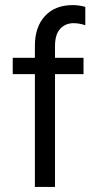

<svg xmlns="http://www.w3.org/2000/svg" viewBox="-20 -734 369 754"><path d="M308 -443H196V0H117V-443H30V-507H117V-554Q117 -628 156.5 -671Q196 -714 266 -714Q290 -714 315 -707V-635Q291 -643 269 -643Q237 -643 216.5 -621Q196 -599 196 -553V-507H308Z"/></svg>

Font: Hind Madurai
Style: Regular
Weight: 400
Designer: Jyotish Sonowal
Foundry: Indian Type Foundry
Version: Version 1.001;PS 1.0;hotconv 1.0.86;makeotf.lib2.5.63406; tt